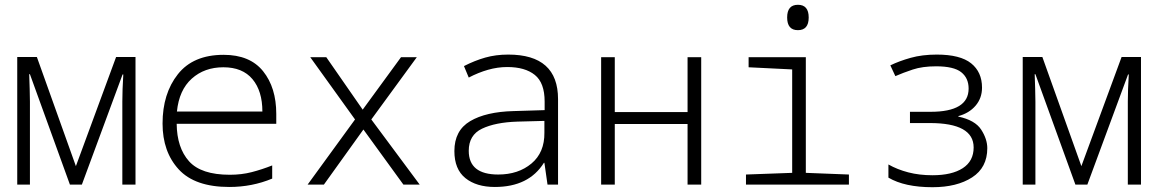

<svg xmlns="http://www.w3.org/2000/svg" viewBox="-20 -771 4840 802"><path d="M105 0V-346Q105 -370 104 -399Q103 -428 102 -461H105L272 0H322L492 -460H495Q491 -394 491 -347V0H546V-533H465L297 -77L134 -533H52V0Z M1117 -25V-80Q1074 -63 1031.5 -52Q989 -41 940 -41Q820 -41 769.5 -97.5Q719 -154 718 -254H1134V-295Q1134 -405 1079 -473.5Q1024 -542 914 -542Q787 -542 723 -461Q659 -380 659 -255Q659 -137 726.5 -63.5Q794 10 938 10Q1033 10 1117 -25ZM913 -490Q993 -490 1034.5 -440.5Q1076 -391 1076 -305H719Q728 -395 781 -442.5Q834 -490 913 -490Z M1333 0 1498 -230 1665 0H1733L1531 -272L1721 -532H1655L1495 -313L1343 -532H1276L1463 -272L1265 0Z M1938 -141Q1938 -207 1993.5 -233.5Q2049 -260 2141 -263L2254 -266V-217Q2255 -134 2200 -88Q2145 -42 2061 -42Q1938 -42 1938 -141ZM2252 -91H2254L2267 0H2311V-357Q2311 -543 2103 -543Q2051 -543 2007 -530.5Q1963 -518 1918 -495L1938 -447Q1978 -468 2018.5 -479.5Q2059 -491 2099 -491Q2173 -491 2214 -458Q2255 -425 2255 -347V-311L2125 -307Q2010 -304 1944 -265Q1878 -226 1878 -140Q1878 -64 1924 -27Q1970 10 2047 10Q2189 10 2252 -91Z M2548 0V-253H2852V0H2909V-532H2852V-303H2548V-532H2491V0Z M3358 -698Q3358 -751 3313 -751Q3268 -751 3268 -698Q3268 -645 3313 -645Q3358 -645 3358 -698ZM3526 0V-42L3346 -49V-532H3107V-490L3289 -481V-49L3096 -42V0Z M4104 -152Q4104 -190 4078.5 -229.5Q4053 -269 3983 -284V-286Q4028 -298 4055 -329.5Q4082 -361 4082 -405Q4082 -470 4036.5 -506.5Q3991 -543 3893 -543Q3832 -543 3784 -529.5Q3736 -516 3699 -498L3720 -453Q3752 -467 3792.5 -480.5Q3833 -494 3890 -494Q3964 -494 3995 -469.5Q4026 -445 4026 -401Q4026 -304 3867 -304H3781V-257H3864Q4047 -257 4047 -155Q4047 -98 4001.5 -68.5Q3956 -39 3875 -39Q3820 -39 3774 -51Q3728 -63 3691 -84V-29Q3759 11 3875 11Q3977 11 4040.5 -30Q4104 -71 4104 -152Z M4305 0V-346Q4305 -370 4304 -399Q4303 -428 4302 -461H4305L4472 0H4522L4692 -460H4695Q4691 -394 4691 -347V0H4746V-533H4665L4497 -77L4334 -533H4252V0Z"/></svg>

Font: Noto Sans Mono UI Light
Style: Regular
Weight: 300
Designer: Monotype Design team
Foundry: Monotype Imaging Inc.
Version: 1.000